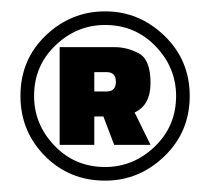

<svg xmlns="http://www.w3.org/2000/svg" viewBox="-20 -834 370 338"><path d="M165 -516Q102 -516 59 -559.5Q16 -603 16 -665Q16 -729 60.5 -771.5Q105 -814 165 -814Q225 -814 269.5 -771Q314 -728 314 -665Q314 -602 269.5 -559Q225 -516 165 -516ZM165 -540Q215 -540 252.5 -576Q290 -612 290 -665Q290 -715 254 -752.5Q218 -790 165 -790Q115 -790 77.5 -754Q40 -718 40 -665Q40 -615 76 -577.5Q112 -540 165 -540ZM245 -579H181L162 -629H146V-579H85V-751H182Q204 -751 224.5 -740Q245 -729 245 -688Q245 -649 217 -636ZM168 -673Q184 -673 184 -690Q184 -707 168 -707H146V-673Z"/></svg>

Font: Tanohe Sans Black
Style: Regular
Weight: 900
Designer: Village Type and Design LLC & Cristiano Sobral
Foundry: Cooper Hewitt Smithsonian Design Museum
Version: Version 1.00;March 11, 2020;FontCreator 12.0.0.2522 64-bit; 